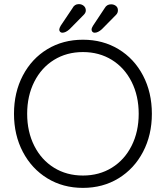

<svg xmlns="http://www.w3.org/2000/svg" viewBox="-20 -903 806 933"><path d="M383 10Q286 10 210 -36.5Q134 -83 91 -165Q48 -247 48 -350Q48 -454 91 -536Q134 -618 210 -664Q286 -710 383 -710Q480 -710 556 -664Q632 -618 675 -536Q718 -454 718 -350Q718 -247 675 -165Q632 -83 556 -36.5Q480 10 383 10ZM383 -650Q304 -650 242.5 -612Q181 -574 146.5 -505.5Q112 -437 112 -350Q112 -263 146.5 -194.5Q181 -126 242.5 -88Q304 -50 383 -50Q462 -50 523.5 -88Q585 -126 619.5 -194.5Q654 -263 654 -350Q654 -437 619.5 -505.5Q585 -574 523.5 -612Q462 -650 383 -650ZM268 -759Q268 -766 275 -778L332 -863Q342 -883 363 -883Q377 -883 387 -874.5Q397 -866 397 -852Q397 -841 387 -831L318 -761Q299 -744 283 -744Q276 -744 272 -748.5Q268 -753 268 -759ZM425 -759Q425 -767 432 -778L489 -864Q499 -882 520 -882Q533 -882 543 -874.5Q553 -867 553 -853Q553 -840 544 -831L475 -761Q456 -744 440 -744Q433 -744 429 -748.5Q425 -753 425 -759Z"/></svg>

Font: Quicksand
Style: Regular
Weight: 400
Designer: Andrew Paglinawan
Foundry: Andrew Paglinawan
Version: Version 3.000